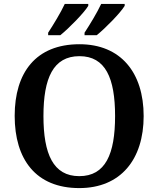

<svg xmlns="http://www.w3.org/2000/svg" viewBox="-20 -951 810 981"><path d="M412 -784V-771H474C519 -807 596 -886 617 -921V-931H497C476 -886 440 -827 412 -784ZM226 -784V-771H288C333 -807 410 -886 431 -921V-931H311C290 -886 254 -827 226 -784ZM385 10C597 10 714 -137 714 -358C714 -580 597 -725 386 -725C163 -725 55 -580 55 -359C55 -137 163 10 385 10ZM385 -51C252 -51 202 -164 202 -358C202 -552 252 -664 386 -664C519 -664 568 -552 568 -358C568 -164 519 -51 385 -51Z"/></svg>

Font: Noto Serif Sinhala SemiBold
Style: Regular
Weight: 600
Designer: Jelle Bosma - Monotype Design Team
Foundry: Monotype Imaging Inc.
Version: Version 2.007